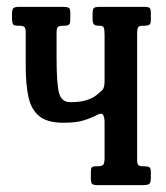

<svg xmlns="http://www.w3.org/2000/svg" viewBox="-20 -540 484 560"><path d="M285 -439Q285 -455 282.5 -460Q280 -465 270 -465H267Q256.5 -465 253.2 -470Q250 -475 250 -484.5V-499Q250 -512.5 253.5 -516.2Q257 -520 270 -520H400Q412 -520 416 -517Q420 -514 420 -501V-482Q420 -471.5 416 -468.2Q412 -465 400.5 -465H397.5Q388.5 -465 384.2 -461.8Q380 -458.5 380 -442V-72Q380 -61.5 383.8 -58.2Q387.5 -55 398.5 -55H400.5Q410.5 -55 415.2 -52.5Q420 -50 420 -39V-22Q420 -6.5 414.8 -3.2Q409.5 0 395 0H265Q251.5 0 248.2 -4Q245 -8 245 -22V-37Q245 -47.5 247.2 -51.2Q249.5 -55 259.5 -55H264Q278.5 -55 281.8 -60.5Q285 -66 285 -80V-183.5Q285 -197 281 -204.5Q277 -212 263.5 -205Q245.5 -195.5 223.8 -188.8Q202 -182 165 -182Q118.5 -182 95 -200.8Q71.5 -219.5 63.2 -256.2Q55 -293 55 -347V-445.5Q55 -457.5 51 -461.2Q47 -465 35.5 -465H32.5Q20 -465 17.5 -470Q15 -475 15 -488V-501Q15 -513 19.5 -516.5Q24 -520 35 -520H165Q175 -520 180 -517.5Q185 -515 185 -504V-484Q185 -472 181.5 -468.5Q178 -465 166.5 -465H164.5Q152 -465 148.5 -461Q145 -457 145 -443.5V-372Q145 -295.5 152.2 -268.8Q159.5 -242 185 -242Q213 -242 231.2 -247.5Q249.5 -253 262 -263Q272.5 -271.5 278.8 -277.8Q285 -284 285 -304Z"/></svg>

Font: Besley* Condensed
Style: Regular
Weight: 400
Width: 3
Designer: Owen Earl
Foundry: indestructible type*
Version: Version 3.000; ttfautohint (v1.8.3)